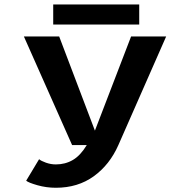

<svg xmlns="http://www.w3.org/2000/svg" viewBox="-20 -668 890 884"><path d="M225 -647.5H621V-555H225ZM252.5 -500 417 -66.5 583.5 -500H745L525 0Q485 90.5 411.8 143.5Q338.5 196.5 237 196.5Q193.5 196.5 152.2 184.8Q111 173 100.5 164L160 65Q169 73 191.5 81Q214 89 237 89Q280.5 89 315.5 68.5Q350.5 48 379.5 0H312L90 -500Z"/></svg>

Font: League Mono Wide SemiBold
Style: Regular
Weight: 600
Width: 8
Designer: Tyler Finck
Foundry: The League of Moveable Type / Tyler Finck
Version: Version 2.210